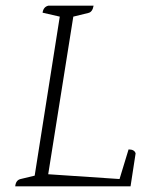

<svg xmlns="http://www.w3.org/2000/svg" viewBox="-20 -661 569 681"><path d="M34 0Q36 -22 53 -26L103 -38L192 -602L131 -616Q134 -637 152 -641H312Q308 -618 293 -615L240 -602L151 -43L404 -26L436 -131Q457 -131 461 -117L443 0Z"/></svg>

Font: Petrona ExtraLight
Style: Italic
Weight: 200
Italic angle: -9°
Designer: Ringo R. Seeber
Foundry: Ringo R. Seeber
Version: Version 2.001; ttfautohint (v1.8.3)